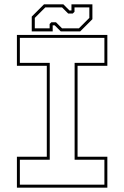

<svg xmlns="http://www.w3.org/2000/svg" viewBox="-20 -860 570 880"><path d="M57.5 0V-141.5H194.5V-558.5H57.5V-700H472V-558.5H335.5V-141.5H472V0ZM71 -13.5H458.5V-128H322V-572H458.5V-686.5H71V-572H208V-128H71ZM125.5 -716V-784L181.5 -840H270.5L298.5 -812H307.5V-840H403.5V-772L347.5 -716H258.5L230.5 -744H221.5V-716ZM139.5 -730H207.5V-750L215.5 -758H236.5L264.5 -730H341.5L389.5 -778V-826H321.5V-806L313.5 -798H292.5L264.5 -826H187.5L139.5 -778Z"/></svg>

Font: Tourney Thin
Style: Regular
Weight: 100
Designer: Tyler Finck
Foundry: Etcetera Type Co
Version: Version 1.015